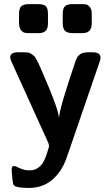

<svg xmlns="http://www.w3.org/2000/svg" viewBox="-20 -714 540 940"><path d="M29.8 -432.1Q29.8 -458 66.9 -458H94.2Q107.4 -458 116.2 -457Q125 -456.1 133.5 -450Q142.1 -443.8 146.5 -440.4Q150.9 -437 158 -423.6Q165 -410.2 168.5 -403.6Q171.9 -397 181.4 -375Q190.9 -353 195.8 -340.8Q262.7 -189 269 -137.2Q272.9 -189 344.2 -397.9Q345.2 -399.9 347.7 -408.4Q350.1 -417 351.6 -419.4Q353 -421.9 356 -429Q358.9 -436 362.1 -439Q365.2 -441.9 370.1 -446.5Q375 -451.2 380.6 -453.1Q386.2 -455.1 393.6 -456.5Q400.9 -458 411.1 -458H435.1Q472.2 -458 472.2 -430.2Q472.2 -422.4 465.8 -405.8L313 39.1Q299.8 78.1 292 92.8Q233.9 205.6 123 206.1Q60.1 206.1 47.9 192.9Q43.9 189 41.5 169.9Q39.1 150.9 38.1 133.8L37.1 117.2Q37.1 98.1 48.8 98.1Q52.7 98.1 75.9 109.1Q99.1 120.1 125 120.1Q139.2 120.1 150.6 116Q162.1 111.8 170.7 104.5Q179.2 97.2 185.1 90.1Q190.9 83 196 72Q201.2 61 203.6 54.4Q206.1 47.9 209.5 37.8Q212.9 27.8 212.9 26.9Q219.7 3.9 220.2 2.9Q220.2 -4.9 215.8 -16.1L35.2 -414.1Q29.8 -429.2 29.8 -432.1ZM73.2 -601.1V-645Q73.2 -673.8 84.7 -683.8Q96.2 -693.8 122.1 -693.8H164.1Q175.3 -693.8 181.6 -692.9Q188 -691.9 197 -688.5Q206.1 -685.1 210.4 -674.6Q214.8 -664.1 214.8 -647.9V-599.1Q214.8 -552.2 171.9 -551.8H125Q108.9 -551.8 99.9 -554Q90.8 -556.2 82 -567.6Q73.2 -579.1 73.2 -601.1ZM287.1 -601.1V-645Q287.1 -673.8 298.6 -683.8Q310.1 -693.8 335.9 -693.8H377Q393.1 -693.8 401.6 -692.4Q410.2 -690.9 419.7 -679.9Q429.2 -668.9 429.2 -647.9V-599.1Q429.2 -552.2 384.8 -551.8H337.9Q326.7 -551.8 319.8 -553Q313 -554.2 304.4 -558.6Q295.9 -563 291.5 -573.5Q287.1 -584 287.1 -601.1Z"/></svg>

Font: CMU Sans Serif
Style: Bold
Weight: 700
Version: Version 0.7.0